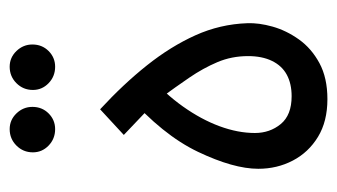

<svg xmlns="http://www.w3.org/2000/svg" viewBox="-170 -524 697 397"><g transform="rotate(-90 178.5 -325.5)"><path d="M172 3Q126 3 94 -16.5Q62 -36 45 -68.5Q28 -101 28 -140Q28 -191 63 -264.5Q98 -338 181 -411L160 -359L98 -418L151 -467Q203 -419 242 -370Q281 -321 304 -270Q327 -219 329 -163Q330 -139 322 -110.5Q314 -82 295.5 -56Q277 -30 246.5 -13.5Q216 3 172 3ZM178 -71Q204 -71 222.5 -81Q241 -91 251 -111.5Q261 -132 261 -161Q261 -195 248.5 -224.5Q236 -254 216.5 -282.5Q197 -311 175 -341L223 -368Q184 -334 157 -296Q130 -258 116 -220Q102 -182 102 -147Q102 -116 120.5 -93.5Q139 -71 178 -71ZM239 -560Q219 -560 205 -573.5Q191 -587 191 -606Q191 -626 205 -640Q219 -654 239 -654Q258 -654 271.5 -640Q285 -626 285 -607Q285 -587 271.5 -573.5Q258 -560 239 -560ZM110 -560Q90 -560 76 -573.5Q62 -587 62 -606Q62 -626 76 -640Q90 -654 110 -654Q129 -654 142.5 -640Q156 -626 156 -607Q156 -587 142.5 -573.5Q129 -560 110 -560Z"/></g></svg>

Font: Noto Sans Arabic ExtraCondensed
Style: Regular
Weight: 400
Width: 2
Designer: Monotype Design Team, Nadine Chahine, Nizar Qandah and Khaled Hosny
Foundry: Monotype Imaging Inc.
Version: Version 2.012